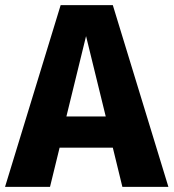

<svg xmlns="http://www.w3.org/2000/svg" viewBox="-31 -731 679 751"><path d="M410.3 -153.3H202.1L164.6 0H-11.3L206.2 -710.8H410.3L627.7 0H447.7ZM228.7 -275.4H382.6L305.6 -589.7Z"/></svg>

Font: Fira Code
Style: Bold
Weight: 700
Monospace: yes
Designer: Carrois Corporate, Edenspiekermann AG, Nikita Prokopov
Foundry: Carrois Corporate, Edenspiekermann AG, Nikita Prokopov
Version: Version 6.000; ttfautohint (v1.8.2) -l 8 -r 50 -G 200 -x 14 